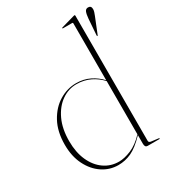

<svg xmlns="http://www.w3.org/2000/svg" viewBox="-179 -820 833 927"><g transform="rotate(-30 238.0 -356.5)"><path d="M30 -204Q30 -277.5 58.2 -329.2Q86.5 -381 131 -408Q175.5 -435 225 -435Q267 -435 300.8 -418.2Q334.5 -401.5 359 -374.5V-692Q359 -696 355 -696H303Q301 -696 301 -698Q301 -700.5 304 -701L378 -722Q381 -723 383 -723Q386 -723 386 -719V-21Q386 -11.5 398 -10L438 -5Q442 -5 442 -2Q442 0 439 0H374Q359 0 359 -20V-68.5Q314 -22 279 -6Q244 10 206 10Q158 10 118 -16.8Q78 -43.5 54 -91.8Q30 -140 30 -204ZM57 -209Q57 -146.5 77.8 -100.2Q98.5 -54 134.8 -28.5Q171 -3 217 -3Q247 -3 284.5 -18.5Q322 -34 359 -73V-369.5Q335 -396.5 300.8 -413.2Q266.5 -430 224 -430Q179.5 -430 141.5 -403.2Q103.5 -376.5 80.2 -327Q57 -277.5 57 -209ZM433.5 -674.5Q435.5 -698.5 440.5 -710.8Q445.5 -723 458.5 -723Q476 -723 476 -703.5Q476 -697 473.5 -688.5Q471 -680 467 -670.5L432 -583.5Q430.5 -580 428.5 -580.5Q427 -581 427 -585.5Z"/></g></svg>

Font: Fraunces 144pt Thin
Style: Regular
Weight: 100
Version: Version 1.000;[f99f86859]